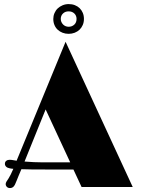

<svg xmlns="http://www.w3.org/2000/svg" viewBox="-20 -930 702 955"><path d="M321.3 -761.7Q305.2 -761.7 291.3 -767.1Q277.3 -772.5 267.1 -782Q256.8 -791.5 251 -805.2Q245.1 -818.8 245.1 -835.9Q245.1 -851.1 251 -864.7Q256.8 -878.4 267.1 -888.2Q277.3 -897.9 291.5 -903.8Q305.7 -909.7 321.8 -909.7Q338.4 -909.7 352.3 -904.3Q366.2 -898.9 376.2 -889.2Q386.2 -879.4 391.8 -866Q397.5 -852.5 397.5 -835.9Q397.5 -819.3 391.6 -805.7Q385.7 -792 375.5 -782.2Q365.2 -772.5 351.3 -767.1Q337.4 -761.7 321.3 -761.7ZM321.3 -796.9Q337.9 -796.9 349.4 -807.4Q360.8 -817.9 360.8 -835.9Q360.8 -852.1 349.9 -862.8Q338.9 -873.5 321.3 -873.5Q304.2 -873.5 293.2 -862.8Q282.2 -852.1 282.2 -835.9Q282.2 -827.6 285.4 -820.6Q288.6 -813.5 293.9 -808.1Q299.3 -802.7 306.4 -799.8Q313.5 -796.9 321.3 -796.9ZM8.3 -14.6Q8.3 -19.5 12 -26.4Q15.6 -33.2 22.5 -42.5Q27.3 -50.3 33.2 -61.8Q39.1 -73.2 46.4 -90.3Q41 -90.8 36.6 -91.3Q32.2 -91.8 28.3 -92.8Q17.1 -94.7 10.7 -100.8Q4.4 -106.9 4.4 -115.2Q4.4 -125 11.2 -130.1Q18.1 -135.3 28.3 -135.3Q30.8 -135.3 38.6 -134.5Q46.4 -133.8 58.6 -131.3L62.5 -130.4L306.2 -722.2L640.1 0H385.7L345.2 -86.9H208.5Q167 -86.9 137.7 -87.2Q108.4 -87.4 86.4 -88.4Q78.1 -68.4 72 -54.4Q65.9 -40.5 62.5 -30.8Q54.7 -9.3 47.6 -2Q40.5 5.4 29.3 5.4Q20 5.4 14.2 -0.5Q8.3 -6.3 8.3 -14.6ZM102.1 -126.5Q125.5 -124.5 148.7 -123.5Q171.9 -122.6 186 -122.6H329.1L207 -385.7Z"/></svg>

Font: Limelight
Style: Regular
Weight: 400
Designer: Nicole Fally with help from Eben Sorkin
Foundry: Nicole Fally with help from Eben Sorkin
Version: Version 1.002